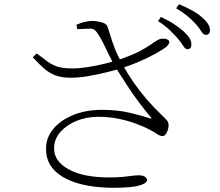

<svg xmlns="http://www.w3.org/2000/svg" viewBox="-20 -844 1040 909"><path d="M867 -611Q857 -611 847 -627.5Q837 -644 820 -664Q804 -682 782 -703Q760 -724 728 -744L742 -764Q780 -746 806 -728.5Q832 -711 850 -695Q869 -677 877.5 -663Q886 -649 886 -633Q886 -622 881 -616.5Q876 -611 867 -611ZM515 45Q456 45 399.5 35.5Q343 26 297.5 4.5Q252 -17 225 -52.5Q198 -88 198 -140Q198 -193 233 -234.5Q268 -276 328 -300Q388 -324 462 -324Q536 -324 594.5 -310Q653 -296 689 -284Q702 -280 694 -289Q664 -324 635.5 -362.5Q607 -401 580 -442.5Q553 -484 526 -527Q509 -557 495 -586Q481 -615 468 -641.5Q455 -668 440 -689Q427 -709 408 -708.5Q389 -708 346 -706L342 -727Q368 -738 386.5 -741.5Q405 -745 416 -745Q437 -745 460.5 -738.5Q484 -732 488 -720Q495 -701 503 -674Q511 -647 524 -613.5Q537 -580 559 -541Q582 -498 611 -456Q640 -414 674 -374.5Q708 -335 745 -300Q763 -283 770 -274.5Q777 -266 778 -255Q779 -243 775 -230Q771 -217 764.5 -208.5Q758 -200 750 -200Q737 -200 725.5 -208.5Q714 -217 694 -227Q663 -244 624 -258.5Q585 -273 540 -282Q495 -291 445 -291Q388 -291 340.5 -271Q293 -251 264.5 -217.5Q236 -184 236 -141Q236 -80 305.5 -42Q375 -4 496 -4Q536 -4 561 -6.5Q586 -9 603.5 -11.5Q621 -14 637 -14Q656 -14 666 -7.5Q676 -1 676 8Q676 24 639 34.5Q602 45 515 45ZM314 -476Q273 -476 244 -486.5Q215 -497 190 -518.5Q165 -540 135 -573L154 -591Q184 -568 206 -552Q228 -536 254 -528Q280 -520 321 -520Q353 -520 393 -526Q433 -532 472 -541.5Q511 -551 539 -560Q601 -581 636 -599Q671 -617 690.5 -631Q710 -645 726 -654Q739 -662 755.5 -661Q772 -660 779 -652Q784 -645 779.5 -637Q775 -629 766 -621Q750 -609 718 -591Q686 -573 644 -554.5Q602 -536 555 -521Q526 -512 483.5 -501.5Q441 -491 396.5 -483.5Q352 -476 314 -476ZM955 -679Q943 -679 933.5 -695Q924 -711 907 -730Q889 -750 868 -767.5Q847 -785 814 -805L828 -824Q865 -808 892 -793Q919 -778 935 -763Q956 -745 965 -730.5Q974 -716 974 -701Q974 -690 969 -684.5Q964 -679 955 -679Z"/></svg>

Font: Noto Serif HK ExtraLight
Style: Regular
Weight: 200
Designer: Ryoko NISHIZUKA 西塚涼子 (kana & ideographs); Frank Grießhammer (Latin, Greek & Cyrillic); Wenlong ZHANG 张文龙 (bopomofo); San
Foundry: Adobe
Version: Version 2.002-H1;hotconv 1.1.0;makeotfexe 2.6.0